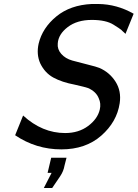

<svg xmlns="http://www.w3.org/2000/svg" viewBox="-20 -731 691 964"><path d="M237 61H314L304 100Q299 129 282 154L242 213H200L239 137H219ZM56 -52 96 -151Q192 -63 307 -63Q375 -63 422.5 -98.5Q470 -134 481 -181Q488 -211 476 -237Q463 -271 422 -289Q408 -294 355 -306Q291 -318 248 -341.5Q205 -365 182 -413Q162 -458 174 -512Q193 -591 263 -648.5Q333 -706 441 -711H473Q567 -710 651 -662L610 -561L605 -566Q600 -570 595.5 -574.5Q591 -579 589 -581L575 -591Q574 -591 550 -607Q512 -631 441 -631Q367 -631 320 -595Q273 -559 270 -513Q267 -484 287.5 -460.5Q308 -437 343 -427Q360 -422 414 -408.5Q468 -395 479 -390Q530 -368 560 -321Q590 -274 581 -213Q567 -119 488.5 -50Q410 19 288 19Q161 19 56 -52Z"/></svg>

Font: Coval
Style: Italic
Weight: 400
Foundry: Context Ltd
Version: Version 001.000